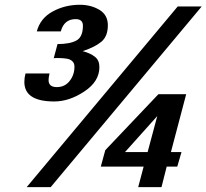

<svg xmlns="http://www.w3.org/2000/svg" viewBox="-20 -763 857 797"><path d="M817.4 -736.3 190.4 13.7H90.8L717.8 -736.3ZM427.7 -658.2Q427.7 -612.3 400.9 -589.8Q374 -567.4 323.2 -550.8Q355.5 -542 374 -527.3Q392.6 -512.7 392.6 -484.4Q392.6 -424.8 330.1 -383.3Q267.6 -341.8 205.1 -341.8Q81.1 -341.8 81.1 -422.9Q81.1 -440.4 85.9 -458H185.5Q181.6 -440.4 181.6 -430.7Q181.6 -401.4 215.8 -401.4Q249 -401.4 269 -426.8Q289.1 -452.1 289.1 -486.3Q289.1 -501 279.8 -509.3Q270.5 -517.6 256.8 -519.5Q243.2 -521.5 228.5 -522Q213.9 -522.5 203.1 -521.5L218.8 -580.1Q269.5 -580.1 296.9 -594.7Q324.2 -609.4 324.2 -656.2Q324.2 -683.6 293.9 -683.6Q246.1 -683.6 232.4 -632.8H132.8Q147.5 -687.5 198.7 -715.3Q250 -743.2 311.5 -743.2Q357.4 -743.2 392.6 -722.2Q427.7 -701.2 427.7 -658.2ZM752.9 -372.1 689.5 -131.8H733.4L715.8 -71.3H671.9L650.4 13.7H553.7L576.2 -71.3H398.4L417 -139.6L637.7 -372.1ZM632.8 -281.2 499 -131.8H592.8Z"/></svg>

Font: FreeUniversal
Style: BoldItalic
Weight: 700
Italic angle: -11°
Version: Version 1.001 March 22, 2017